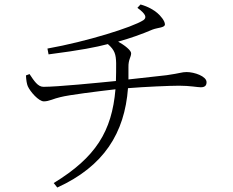

<svg xmlns="http://www.w3.org/2000/svg" viewBox="-20 -789 1040 858"><path d="M96 -452C97 -430 100 -414 104 -404C115 -379 153 -336 176 -336C200 -336 221 -349 250 -355C288 -365 418 -381 496 -390C480 -202 408 -86 220 29L236 49C444 -46 537 -194 552 -395C625 -401 738 -406 781 -406C829 -406 862 -399 877 -399C898 -399 903 -409 903 -422C903 -448 849 -467 814 -467C792 -467 788 -462 725 -453L554 -434V-487C553 -524 566 -533 566 -551C566 -564 537 -587 508 -603C562 -618 613 -636 662 -657C686 -666 717 -665 717 -680C717 -696 697 -719 683 -731C669 -743 644 -759 608 -769L594 -754C634 -725 636 -710 621 -699C572 -667 366 -603 192 -572L197 -546C344 -565 408 -578 462 -592C493 -565 498 -546 499 -507C499 -479 499 -453 498 -427C417 -419 237 -401 174 -401C149 -401 132 -428 112 -458Z"/></svg>

Font: Noto Serif TC Light
Style: Regular
Weight: 300
Designer: Ryoko NISHIZUKA 西塚涼子 (kana & ideographs); Frank Grießhammer (Latin, Greek & Cyrillic); Wenlong ZHANG 张文龙 (bopomofo); San
Foundry: Adobe
Version: Version 2.001;hotconv 1.1.0;makeotfexe 2.6.0